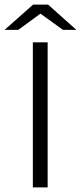

<svg xmlns="http://www.w3.org/2000/svg" viewBox="-63 -810 350 830"><path d="M143 -627V0H79V-627ZM267 -681H209L112 -751L16 -681H-43L80 -790H145Z"/></svg>

Font: Blinker Light
Style: Regular
Weight: 300
Designer: Juergen Huber
Foundry: supertype
Version: Version 1.017;hotconv 1.0.117;makeotfexe 2.5.65602